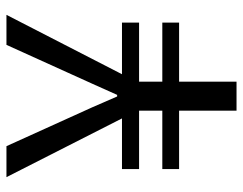

<svg xmlns="http://www.w3.org/2000/svg" viewBox="-99 -654 753 595"><g transform="rotate(-90 277.5 -356.5)"><path d="M232 0V-178H51V-230H232V-302H51V-355H208L26 -713H122L209 -521Q226 -484 242.5 -447Q259 -410 276 -370H281Q299 -410 315.5 -447Q332 -484 349 -521L436 -713H529L345 -355H505V-302H322V-230H505V-178H322V0Z"/></g></svg>

Font: Chocolate Classical Sans
Style: Regular
Weight: 400
Designer: 田海東、宇文滿月
Foundry: Moonlit Owen
Version: Version 1.001